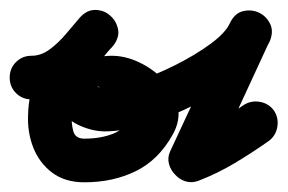

<svg xmlns="http://www.w3.org/2000/svg" viewBox="-65 -331 593 396"><path d="M-45 -171Q-45 -190 -32 -203Q-19 -216 0 -216Q20 -216 38 -229.5Q56 -243 71.5 -261.5Q87 -280 99 -294Q114 -311 132 -310.5Q150 -310 162 -299Q175 -288 178.5 -270.5Q182 -253 167 -236Q150 -215 131 -192.5Q112 -170 98 -145.5Q84 -121 83 -92Q83 -92 83 -92Q83 -92 83 -92Q82 -77 86 -61Q90 -45 109 -45Q143 -45 169 -55.5Q195 -66 213 -97Q215 -101 206.5 -108Q198 -115 186 -120.5Q174 -126 166 -126Q166 -126 165 -126Q165 -126 165 -126Q161 -126 154 -125Q147 -124 145 -120Q144 -118 145.5 -122Q147 -126 147 -128Q148 -133 146 -139Q143 -150 139 -152Q135 -154 137 -152Q139 -150 152 -150Q177 -150 216 -163Q255 -176 296 -196.5Q337 -217 368.5 -240Q400 -263 409 -283Q419 -304 436.5 -308Q454 -312 469 -305Q484 -298 492 -282Q500 -266 491 -246Q460 -179 429.5 -113Q399 -47 368 19Q362 32 347.5 26Q333 20 320 7Q308 -7 303 -22Q298 -37 311 -42Q345 -55 376 -74Q407 -93 437 -114Q452 -124 470.5 -121Q489 -118 500 -103Q510 -88 507 -69.5Q504 -51 489 -40Q455 -16 419 5.5Q383 27 344 42Q330 47 317.5 43Q305 39 296 29Q287 20 283.5 7Q280 -6 286 -19Q317 -85 347.5 -151Q378 -217 409 -283Q419 -304 436.5 -308Q454 -312 469 -305Q484 -298 492 -282Q500 -266 491 -245Q474 -210 433.5 -177Q393 -144 341.5 -117.5Q290 -91 239.5 -75.5Q189 -60 152 -60Q127 -60 100.5 -71.5Q74 -83 61.5 -105Q49 -127 63 -158Q77 -188 105.5 -202Q134 -216 166 -216Q166 -216 165 -216Q165 -216 165 -216Q194 -216 223 -202Q252 -188 273.5 -165Q295 -142 301.5 -112.5Q308 -83 291 -53Q262 -1 215 22Q168 45 109 45Q69 45 42.5 25Q16 5 3.5 -27Q-9 -59 -7 -96Q-7 -96 -7 -96Q-7 -96 -7 -96Q-7 -96 -7 -96Q-6 -137 10 -170.5Q26 -204 50 -234Q74 -264 99 -293Q113 -310 131 -309.5Q149 -309 162 -298Q175 -287 178 -269Q181 -251 167 -235Q144 -209 120 -184Q96 -159 67 -142.5Q38 -126 0 -126Q-19 -126 -32 -139Q-45 -152 -45 -171Z"/></svg>

Font: FRB American Cursive Black
Style: Bold Italic
Weight: 900
Italic angle: -25°
Version: Version 2.0;Modular Font Editor K font №1